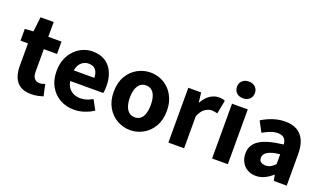

<svg xmlns="http://www.w3.org/2000/svg" viewBox="-78 -1332 3143 1857"><g transform="rotate(20 1493.0 -403.5)"><path d="M290 14Q221 14 178.5 -13.5Q136 -41 116.5 -90Q97 -139 97 -203V-437H20V-558L107 -564L125 -716H260V-564H396V-437H260V-204Q260 -157 280 -135Q300 -113 334 -113Q348 -113 362.5 -117Q377 -121 388 -125L414 -7Q392 0 361.5 7Q331 14 290 14Z M733 14Q652 14 588 -21.5Q524 -57 486 -123Q448 -189 448 -282Q448 -351 470 -405.5Q492 -460 530 -499Q568 -538 615.5 -558Q663 -578 713 -578Q793 -578 846 -543Q899 -508 925.5 -447Q952 -386 952 -308Q952 -285 950 -265.5Q948 -246 945 -235H605Q612 -193 633 -165.5Q654 -138 684.5 -124.5Q715 -111 754 -111Q787 -111 816.5 -120.5Q846 -130 877 -148L931 -49Q889 -20 836.5 -3Q784 14 733 14ZM603 -343H814Q814 -392 791 -423Q768 -454 716 -454Q690 -454 666 -441.5Q642 -429 625.5 -405Q609 -381 603 -343Z M1310 14Q1239 14 1176 -21Q1113 -56 1074.5 -122.5Q1036 -189 1036 -282Q1036 -376 1074.5 -442Q1113 -508 1176 -543Q1239 -578 1310 -578Q1363 -578 1412.5 -558.5Q1462 -539 1500 -500.5Q1538 -462 1560.5 -407.5Q1583 -353 1583 -282Q1583 -189 1544.5 -122.5Q1506 -56 1443.5 -21Q1381 14 1310 14ZM1310 -118Q1346 -118 1370 -138Q1394 -158 1405.5 -195.5Q1417 -233 1417 -282Q1417 -332 1405.5 -369Q1394 -406 1370 -426Q1346 -446 1310 -446Q1275 -446 1251 -426Q1227 -406 1214.5 -369Q1202 -332 1202 -282Q1202 -233 1214.5 -195.5Q1227 -158 1251 -138Q1275 -118 1310 -118Z M1701 0V-564H1833L1845 -465H1848Q1879 -521 1922 -549.5Q1965 -578 2009 -578Q2033 -578 2048.5 -575Q2064 -572 2076 -566L2049 -427Q2033 -431 2019.5 -433.5Q2006 -436 1988 -436Q1956 -436 1921 -412Q1886 -388 1863 -329V0Z M2151 0V-564H2313V0ZM2232 -649Q2190 -649 2165 -672.5Q2140 -696 2140 -736Q2140 -774 2165 -797.5Q2190 -821 2232 -821Q2273 -821 2298.5 -797.5Q2324 -774 2324 -736Q2324 -696 2298.5 -672.5Q2273 -649 2232 -649Z M2604 14Q2553 14 2515.5 -8.5Q2478 -31 2457.5 -69.5Q2437 -108 2437 -156Q2437 -246 2513 -295.5Q2589 -345 2756 -364Q2755 -389 2745.5 -408Q2736 -427 2716.5 -437.5Q2697 -448 2666 -448Q2629 -448 2592 -434Q2555 -420 2514 -397L2457 -504Q2493 -526 2531 -542.5Q2569 -559 2610.5 -568.5Q2652 -578 2696 -578Q2769 -578 2818 -550Q2867 -522 2893 -466Q2919 -410 2919 -325V0H2786L2775 -58H2770Q2735 -27 2693.5 -6.5Q2652 14 2604 14ZM2659 -113Q2688 -113 2711 -126Q2734 -139 2756 -162V-264Q2695 -257 2658.5 -243Q2622 -229 2607 -210Q2592 -191 2592 -168Q2592 -139 2610.5 -126Q2629 -113 2659 -113Z"/></g></svg>

Font: Noto Sans KR Thin ExtraBold
Style: Regular
Weight: 800
Version: Version 2.004-H2;hotconv 1.0.118;makeotfexe 2.5.65603